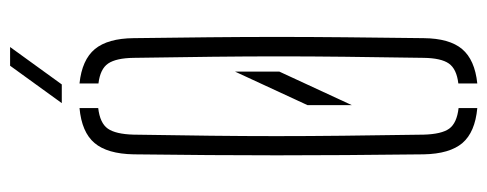

<svg xmlns="http://www.w3.org/2000/svg" viewBox="-320 -666 989 390"><g transform="rotate(-90 175.0 -470.5)"><path d="M157 -251V-341L225 -488V-398ZM151 4Q102 -0.5 80 -26.2Q58 -52 57 -105Q56 -191.5 55.5 -263.8Q55 -336 55 -403.2Q55 -470.5 55.5 -541Q56 -611.5 57 -694Q58 -747.5 80 -773.5Q102 -799.5 151 -804V-766Q120.5 -762.5 109.2 -746.5Q98 -730.5 97 -694Q95.5 -606.5 94.8 -537.5Q94 -468.5 94 -404.2Q94 -340 94.8 -268.8Q95.5 -197.5 97 -105Q98 -68.5 109.2 -53Q120.5 -37.5 151 -34ZM201 4V-34.5Q230.5 -38 241.5 -53.8Q252.5 -69.5 253 -105Q254.5 -194.5 255.2 -264.8Q256 -335 256 -399.2Q256 -463.5 255.2 -533.8Q254.5 -604 253 -694Q252.5 -729.5 241.5 -745.8Q230.5 -762 201 -765.5V-804Q249 -799 270.8 -772.8Q292.5 -746.5 293 -694Q294 -611.5 294.8 -541Q295.5 -470.5 295.5 -403.2Q295.5 -336 294.8 -263.8Q294 -191.5 293 -105Q292.5 -52.5 270.8 -26.8Q249 -1 201 4ZM161 -840 237 -945H275L199 -840Z"/></g></svg>

Font: Big Shoulders Stencil Text Thin Thin
Style: Regular
Weight: 250
Version: Version 2.001